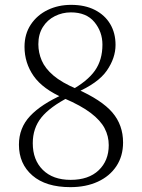

<svg xmlns="http://www.w3.org/2000/svg" viewBox="-20 -757 584 791"><path d="M270 14Q169 14 113.5 -34Q58 -82 58 -161Q58 -230 104 -279Q150 -328 240 -368V-373L266 -358Q186 -317 150.5 -273Q115 -229 115 -167Q115 -98 156.5 -57Q198 -16 271 -16Q345 -16 386.5 -55.5Q428 -95 428 -159Q428 -196 411 -228.5Q394 -261 354 -291.5Q314 -322 244 -352Q156 -390 118.5 -444Q81 -498 81 -564Q81 -617 107 -656Q133 -695 176.5 -716Q220 -737 273 -737Q330 -737 371 -716Q412 -695 434 -658Q456 -621 456 -572Q456 -518 420 -466Q384 -414 291 -374V-369L269 -383Q340 -422 371 -466Q402 -510 402 -573Q402 -626 369 -666Q336 -706 272 -706Q237 -706 206 -690.5Q175 -675 156.5 -645.5Q138 -616 138 -575Q138 -540 152 -507.5Q166 -475 200 -446Q234 -417 295 -391Q399 -345 443 -293.5Q487 -242 487 -170Q487 -114 459.5 -72.5Q432 -31 383 -8.5Q334 14 270 14Z"/></svg>

Font: Noto Serif TC ExtraLight ExtraLight
Style: Regular
Weight: 250
Version: Version 2.003-H1;hotconv 1.1.1;makeotfexe 2.6.0